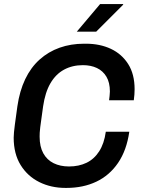

<svg xmlns="http://www.w3.org/2000/svg" viewBox="-20 -910 712 940"><path d="M300 10Q230 10 172.5 -18.5Q115 -47 81 -102Q47 -157 47 -236Q47 -257 53 -301.5Q59 -346 65 -389Q76 -465 103.5 -522.5Q131 -580 174 -618.5Q217 -657 272 -676.5Q327 -696 391 -696H401Q469 -696 522.5 -671Q576 -646 607.5 -596.5Q639 -547 639 -473Q639 -460 638 -446.5Q637 -433 635 -419H514Q516 -430 516.5 -440Q517 -450 518 -462Q518 -506 501 -534.5Q484 -563 454.5 -577Q425 -591 386 -591Q334 -591 293.5 -569Q253 -547 227 -502.5Q201 -458 191 -389Q186 -352 182.5 -327.5Q179 -303 177 -287Q175 -271 174.5 -260.5Q174 -250 174 -241Q174 -192 192 -159.5Q210 -127 242.5 -111Q275 -95 318 -95Q366 -95 403.5 -113Q441 -131 465.5 -169Q490 -207 498 -265H613Q600 -174 558 -112.5Q516 -51 451.5 -20.5Q387 10 306 10ZM356 -755 470 -890H583V-887L451 -755Z"/></svg>

Font: Chivo Medium
Style: Italic
Weight: 500
Italic angle: -8.05°
Designer: Hector Gatti
Foundry: Omnibus-Type
Version: Version 2.002